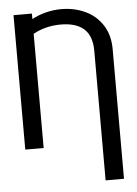

<svg xmlns="http://www.w3.org/2000/svg" viewBox="-60 -763 720 1006"><g transform="rotate(-5 299.5 -260.0)"><path d="M454.1 197.3V-484.4Q454.1 -562.5 412.6 -599.6Q371.1 -636.7 291 -636.7Q210.9 -636.7 145.5 -600.6V0H48.8V-707H145.5V-678.2Q178.2 -695.8 218 -706.3Q257.8 -716.8 300.8 -716.8Q368.2 -716.8 425.3 -690.4Q482.4 -664.1 516.6 -611.6Q550.8 -559.1 550.8 -484.4V197.3Z"/></g></svg>

Font: Pretendard GOV
Style: Regular
Weight: 400
Designer: Base glyphs from Inter by Rasmus Andersson; Hangeul glyphs from Noto Sans CJK(Source Han Sans) by Jang Soo-young and Kan
Foundry: Kil Hyung-jin
Version: Version 1.309